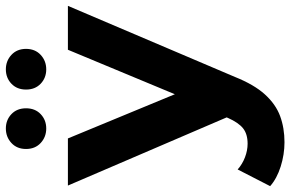

<svg xmlns="http://www.w3.org/2000/svg" viewBox="-198 -602 992 656"><g transform="rotate(-90 298.0 -274.0)"><path d="M140 202Q98 202 57 189Q16 176 -10 153L47 42Q65 58 88.5 67Q112 76 135 76Q168 76 187.5 60.5Q207 45 223 9L251 -57L263 -74L456 -538H606L363 33Q337 98 303.5 135Q270 172 229.5 187Q189 202 140 202ZM232 21 -8 -538H153L339 -88ZM389 -612Q360 -612 340 -631Q320 -650 320 -681Q320 -712 340 -731Q360 -750 389 -750Q418 -750 438.5 -731Q459 -712 459 -681Q459 -650 438.5 -631Q418 -612 389 -612ZM187 -612Q158 -612 137.5 -631Q117 -650 117 -681Q117 -712 137.5 -731Q158 -750 187 -750Q216 -750 236 -731Q256 -712 256 -681Q256 -650 236 -631Q216 -612 187 -612Z"/></g></svg>

Font: Montserrat Thin
Style: Bold
Weight: 700
Version: Version 9.000